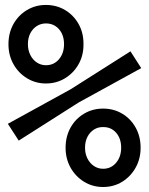

<svg xmlns="http://www.w3.org/2000/svg" viewBox="-20 -748 602 776"><path d="M165.5 -410.6Q123.5 -410.6 88.9 -431.9Q54.2 -453.1 34.2 -489Q14.2 -524.9 14.2 -569.3Q14.2 -614.7 34.2 -650.6Q54.2 -686.5 88.9 -707.3Q123.5 -728 165.5 -728Q208.5 -728 243.2 -707.3Q277.8 -686.5 297.9 -650.6Q317.9 -614.7 317.4 -569.3Q317.9 -524.9 297.9 -489Q277.8 -453.1 243.2 -431.9Q208.5 -410.6 165.5 -410.6ZM165.5 -484.4Q197.8 -484.4 218.3 -508.5Q238.8 -532.7 238.8 -569.3Q238.8 -606.9 218.3 -630.1Q197.8 -653.3 165.5 -653.3Q145.5 -653.3 128.9 -642.8Q112.3 -632.3 102.5 -613.5Q92.8 -594.7 92.8 -569.3Q92.8 -545.4 102.5 -525.9Q112.3 -506.3 128.9 -495.4Q145.5 -484.4 165.5 -484.4ZM396.5 7.8Q354.5 7.8 319.8 -13.4Q285.2 -34.7 265.1 -70.6Q245.1 -106.4 245.1 -150.9Q245.1 -196.3 265.1 -232.2Q285.2 -268.1 319.8 -288.6Q354.5 -309.1 396.5 -309.1Q439.5 -309.1 473.9 -288.6Q508.3 -268.1 528.3 -232.2Q548.3 -196.3 548.3 -150.9Q548.3 -106.4 528.3 -70.6Q508.3 -34.7 473.9 -13.4Q439.5 7.8 396.5 7.8ZM396.5 -65.9Q428.7 -65.9 449.2 -90.1Q469.7 -114.3 469.7 -150.9Q469.7 -188.5 449.2 -211.7Q428.7 -234.9 396.5 -234.4Q376.5 -234.9 359.9 -224.4Q343.3 -213.9 333.5 -195.1Q323.7 -176.3 323.7 -150.9Q323.7 -126.5 333.5 -107.2Q343.3 -87.9 359.9 -76.9Q376.5 -65.9 396.5 -65.9ZM55.7 -179.7 11.7 -247.6 265.6 -387.2 507.3 -540.5 550.8 -472.7 298.3 -334Z"/></svg>

Font: Reddit Mono SemiBold
Style: Regular
Weight: 600
Monospace: yes
Designer: Stephen Hutchings
Foundry: Reddit
Version: Version 1.014